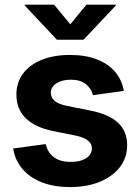

<svg xmlns="http://www.w3.org/2000/svg" viewBox="-20 -779 591 811"><path d="M275.9 11.2Q210 11.2 158.9 -8.1Q107.9 -27.3 75.9 -64Q43.9 -100.6 35.6 -151.9L172.9 -170.4Q182.1 -133.3 208.5 -114.3Q234.9 -95.2 278.8 -95.2Q320.3 -95.2 344.2 -111.1Q368.2 -127 368.2 -151.4Q368.2 -172.4 350.8 -185.8Q333.5 -199.2 298.8 -206.5L205.6 -225.1Q127.4 -241.2 88.4 -279.8Q49.3 -318.4 49.3 -379.4Q49.3 -430.7 77.4 -468.3Q105.5 -505.9 156.5 -526.4Q207.5 -546.9 275.9 -546.9Q341.3 -546.9 389.2 -528.3Q437 -509.8 466.1 -475.6Q495.1 -441.4 502.9 -395L372.6 -377Q365.7 -405.8 342 -424.1Q318.4 -442.4 278.8 -442.4Q242.2 -442.4 218.5 -427Q194.8 -411.6 194.8 -387.2Q194.8 -366.7 210.9 -352.8Q227.1 -338.9 263.7 -331.5L361.3 -312Q440.4 -296.4 478.8 -260.3Q517.1 -224.1 517.1 -166Q517.1 -112.8 486.3 -73Q455.6 -33.2 401.1 -11Q346.7 11.2 275.9 11.2ZM208.5 -759.3 276.9 -676.3 345.2 -759.3H469.7V-756.3L333 -611.3H220.2L84 -756.3V-759.3Z"/></svg>

Font: Inter 18pt
Style: Bold
Weight: 700
Designer: Rasmus Andersson
Foundry: rsms
Version: Version 4.001;git-66647c0bb